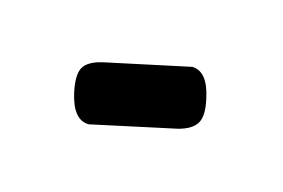

<svg xmlns="http://www.w3.org/2000/svg" viewBox="-42 -816 580 393"><g transform="rotate(20 248.0 -619.5)"><path d="M166 -528Q133 -525 116 -578Q105 -613 112 -630Q119 -647 149 -657L325 -711Q358 -713 374 -660Q385 -626 377 -609Q369 -592 341 -582Z"/></g></svg>

Font: Fredoka SemiBold
Style: Regular
Weight: 600
Designer: Ben Nathan
Foundry: Milena B. Brandão, Ben Nathan
Version: Version 2.001